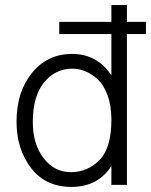

<svg xmlns="http://www.w3.org/2000/svg" viewBox="-20 -727 595 755"><path d="M109 -247Q109 -160 151.5 -105Q194 -50 259 -50Q324 -50 371 -97.5Q418 -145 418 -256Q418 -312 402.5 -353.5Q387 -395 362.5 -416.5Q338 -438 313.5 -447.5Q289 -457 265 -457Q197 -457 153 -402.5Q109 -348 109 -247ZM479 0H418V-74Q365 8 261 8Q159 8 102 -66.5Q45 -141 45 -248Q45 -366 106 -440.5Q167 -515 263 -515Q362 -515 418 -431V-593H213V-641H418V-707H479V-641H554V-593H479Z"/></svg>

Font: Hind Guntur Light
Style: Regular
Weight: 300
Designer: Manushi Parikh, Hitesh Malaviya
Foundry: Indian Type Foundry
Version: Version 1.002;PS 1.0;hotconv 1.0.86;makeotf.lib2.5.63406; tt